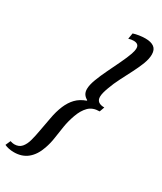

<svg xmlns="http://www.w3.org/2000/svg" viewBox="-256 -904 995 1181"><g transform="rotate(30 241.0 -313.5)"><path d="M409.5 -819Q449 -819 470.5 -803.2Q492 -787.5 492 -752.5Q492 -722 477.8 -684.8Q463.5 -647.5 442.2 -606.2Q421 -565 399 -522.2Q377 -479.5 362 -437.5Q354.5 -417.5 350 -400.2Q345.5 -383 345.5 -369Q345.5 -324.5 401.5 -324.5L389 -289.5Q340 -289.5 312 -261.2Q284 -233 267 -184.5Q251 -139.5 244 -96.2Q237 -53 231.2 -11.5Q225.5 30 211.5 69.5Q191 129 152.5 160.5Q114 192 57 192Q36.5 192 19.5 188.2Q2.5 184.5 -10 178.5L5.5 143Q24 148.5 34.5 148.5Q67.5 148.5 85.8 127.2Q104 106 113.2 71.5Q122.5 37 129.5 -3.5Q138.5 -48 147.5 -100.5Q156.5 -153 175 -197Q192 -237 218.5 -264.5Q245 -292 287.5 -307L288 -311Q270.5 -320.5 261.2 -334.8Q252 -349 252 -370.5Q252 -398.5 267.5 -439.8Q283 -481 305.5 -527.2Q328 -573.5 349.2 -618Q370.5 -662.5 382.5 -696.5Q391 -721 391 -738.5Q391 -770.5 353 -770.5Q335.5 -770.5 317.5 -764.5L324.5 -806Q342.5 -812 365.5 -815.5Q388.5 -819 409.5 -819Z"/></g></svg>

Font: Libre Caslon Condensed SemiBold Italic
Style: Regular
Weight: 600
Italic angle: -22.583°
Designer: Pablo Impallari, Rodrigo Fuenzalida, Katja Schimmel, Ertekin Erdin
Foundry: Pablo Impallari, Rodrigo Fuenzalida
Version: Version 2.000; ttfautohint (v1.8.4.7-5d5b);gftools[0.9.33]